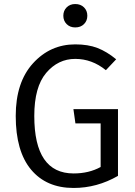

<svg xmlns="http://www.w3.org/2000/svg" viewBox="-20 -920 668 952"><path d="M353 -900Q380 -900 396.5 -883.5Q413 -867 413 -842Q413 -817 396.5 -800.5Q380 -784 353 -784Q327 -784 310.5 -800.5Q294 -817 294 -842Q294 -867 310.5 -883.5Q327 -900 353 -900ZM353 -700Q417 -700 463.5 -682Q510 -664 556 -626L505 -572Q436 -628 353 -628Q268 -628 209 -558.5Q150 -489 150 -345Q150 -60 345 -60Q421 -60 479 -92V-308H354L344 -379H565V-48Q461 12 345 12Q210 12 134 -79Q58 -170 58 -345Q58 -512 143.5 -606Q229 -700 353 -700Z"/></svg>

Font: FiraGO Book
Style: Regular
Weight: 350
Designer: bBox Type
Foundry: bBox Type GmbH
Version: Version 1.001;PS 001.001;hotconv 1.0.88;makeotf.lib2.5.64775